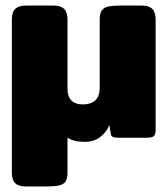

<svg xmlns="http://www.w3.org/2000/svg" viewBox="-20 -500 608 697"><path d="M23 127V-429Q23 -456 35.5 -468Q48 -480 79 -480H172Q201 -480 213 -467.5Q225 -455 225 -429V-178Q225 -150 239 -135.5Q253 -121 280 -121Q342 -121 342 -182V-429Q342 -451 349.5 -462Q357 -473 374 -476.5Q391 -480 425 -480H492Q521 -480 533 -467.5Q545 -455 545 -429V-31Q545 -12 538.5 -6Q532 0 511 0H408Q396 0 389.5 -3Q383 -6 382 -15L377 -46Q366 -19 343 -2Q320 15 288 15Q248 15 225 0V127Q225 149 217.5 159.5Q210 170 193 173.5Q176 177 142 177H75Q47 177 35 165Q23 153 23 127Z"/></svg>

Font: Mitr SemiBold
Style: Regular
Weight: 600
Designer: Thanarat Vachiruckul
Foundry: Cadson Demak
Version: Version 1.002